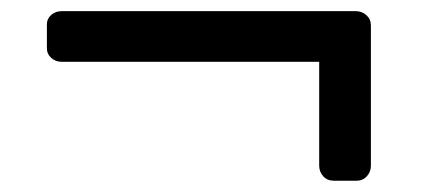

<svg xmlns="http://www.w3.org/2000/svg" viewBox="-20 -440 789 346"><path d="M64.5 -352.5V-396.5Q64.5 -406.2 72.3 -413.1Q80.1 -419.9 91.3 -419.9H621.1Q632.3 -419.9 640.4 -412.6Q648.4 -405.3 648.4 -394V-141.6Q648.4 -130.4 641.1 -122.3Q633.8 -114.3 622.6 -114.3H582Q569.8 -114.3 562.5 -122.3Q555.2 -130.4 555.2 -141.6V-328.6H91.3Q80.1 -328.6 72.3 -335.7Q64.5 -342.8 64.5 -352.5Z"/></svg>

Font: Capriola
Style: Regular
Weight: 400
Designer: Viktoriya Grabowska
Foundry: Viktoriya Grabowska
Version: Version 1.007